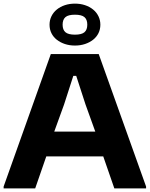

<svg xmlns="http://www.w3.org/2000/svg" viewBox="-20 -1038 825 1058"><path d="M0 -10 260 -740H524L785 -10V0H610L549 -176H235L174 0H0ZM505 -313 451 -463 400 -620H384L333 -462L279 -313ZM393 -787Q363 -787 337.5 -795.5Q312 -804 293 -819Q274 -834 263.5 -855Q253 -876 253 -902Q253 -927 263.5 -948.5Q274 -970 293 -985.5Q312 -1001 337.5 -1009.5Q363 -1018 393 -1018Q423 -1018 448.5 -1009.5Q474 -1001 493 -985.5Q512 -970 522.5 -948.5Q533 -927 533 -902Q533 -876 522.5 -855Q512 -834 493 -819Q474 -804 448.5 -795.5Q423 -787 393 -787ZM393 -847Q430 -847 445.5 -860.5Q461 -874 461 -902Q461 -930 445.5 -943.5Q430 -957 393 -957Q356 -957 340.5 -943.5Q325 -930 325 -902Q325 -874 340.5 -860.5Q356 -847 393 -847Z"/></svg>

Font: Encode Sans Wide
Style: Bold
Weight: 700
Designer: Pablo Impallari, Andres Torresi
Foundry: Pablo Impallari, Andres Torresi
Version: Version 1.000; ttfautohint (v1.00) -l 8 -r 50 -G 200 -x 14 -